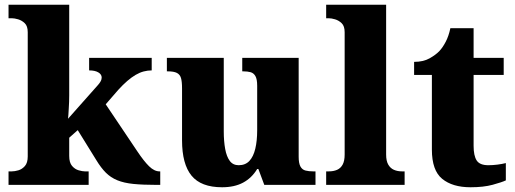

<svg xmlns="http://www.w3.org/2000/svg" viewBox="-20 -780 2173 810"><path d="M16 0V-57H30Q42 -57 57.5 -61.5Q73 -66 85 -79.5Q97 -93 97 -120V-644Q97 -670 84.5 -682Q72 -694 56.5 -698.5Q41 -703 30 -703H16V-760H272V-378Q272 -365 271.5 -350Q271 -335 270 -321Q269 -307 268.5 -295.5Q268 -284 267 -279L393 -421Q400 -429 403.5 -435Q407 -441 408 -445.5Q409 -450 409 -453Q409 -466 395 -474.5Q381 -483 356 -483V-536H620V-483Q603 -483 586 -478.5Q569 -474 552 -464Q535 -454 517 -438.5Q499 -423 479 -401L426 -340L559 -142Q587 -100 609 -78.5Q631 -57 653 -57H656V0H642Q583 0 543 -4Q503 -8 475 -19.5Q447 -31 426.5 -51.5Q406 -72 386 -105L308 -231L272 -199V-122Q272 -94 284 -80Q296 -66 312 -61.5Q328 -57 338 -57H354V0Z M917 10Q828 10 788 -39Q748 -88 748 -188V-407Q748 -436 743.5 -451Q739 -466 726 -472.5Q713 -479 688 -479H684V-536H924V-226Q924 -184 930 -151.5Q936 -119 949.5 -101Q963 -83 987 -83Q1015 -83 1032 -101Q1049 -119 1057 -152.5Q1065 -186 1065 -231V-418Q1065 -446 1057.5 -459Q1050 -472 1037 -475.5Q1024 -479 1006 -479H1002V-536H1240V-119Q1240 -91 1247.5 -77.5Q1255 -64 1269 -60.5Q1283 -57 1301 -57H1311V0H1095L1070 -67H1065Q1042 -29 1005.5 -9.5Q969 10 917 10Z M1356 0V-57H1367Q1387 -57 1402 -63.5Q1417 -70 1425.5 -85.5Q1434 -101 1434 -128V-644Q1434 -670 1421.5 -682Q1409 -694 1393.5 -698.5Q1378 -703 1367 -703H1356V-760H1609V-128Q1609 -101 1618 -85.5Q1627 -70 1642 -63.5Q1657 -57 1676 -57H1687V0Z M1965 10Q1889 10 1845.5 -25.5Q1802 -61 1802 -149V-464H1727V-519Q1766 -519 1792.5 -534Q1819 -549 1834 -565Q1848 -580 1860.5 -604Q1873 -628 1880 -661H1978V-536H2105V-464H1978V-165Q1978 -123 1991 -103Q2004 -83 2040 -83Q2059 -83 2078.5 -85.5Q2098 -88 2114 -92V-19Q2097 -11 2058.5 -0.5Q2020 10 1965 10Z"/></svg>

Font: Noto Serif Ethiopic ExtraBold
Style: Regular
Weight: 800
Version: Version 2.102